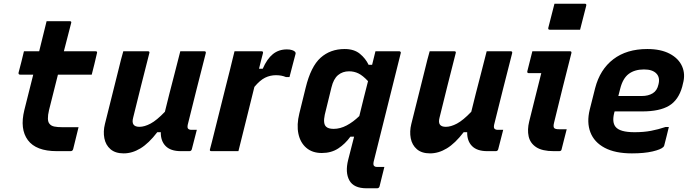

<svg xmlns="http://www.w3.org/2000/svg" viewBox="-20 -814 3740 1034"><path d="M403 -129Q395 -98 388.5 -70Q382 -42 374 -11Q371 0 360 0H286Q174 0 130 -59.5Q86 -119 111 -221Q123 -269 135 -316.5Q147 -364 159 -412H89Q78 -412 80 -423Q88 -454 95 -480.5Q102 -507 109 -538H191Q199 -571 208 -607Q214 -630 219.5 -653.5Q225 -677 231 -700H355Q367 -700 363 -689Q343 -612 324 -538H494Q506 -538 502 -527Q495 -496 488.5 -469.5Q482 -443 474 -412H292Q280 -364 268 -316.5Q256 -269 244 -221Q231 -166 246 -148Q255 -136 272.5 -132.5Q290 -129 315 -129Z M644 -538H776Q788 -538 784 -527Q762 -440 740 -353.5Q718 -267 697 -180Q684 -131 731 -131Q758 -131 791 -148.5Q824 -166 868 -212Q880 -261 892 -308.5Q904 -356 918.5 -411Q933 -466 951 -538H1080Q1091 -538 1088 -527Q1063 -430 1037.5 -328.5Q1012 -227 991 -142Q988 -126 993 -121Q999 -115 1009 -115H1040L1013 -10Q1010 0 1000 0H954Q899 0 872 -27.5Q845 -55 846 -102H827Q781 -42 736.5 -15Q692 12 646 12Q601 12 575 -10.5Q549 -33 542 -69.5Q535 -106 545 -146Q563 -220 582 -294Q601 -368 619 -442Q625 -468 631.5 -492.5Q638 -517 644 -538Z M1264 0H1119Q1107 0 1111 -11Q1113 -17 1121 -49Q1129 -81 1141 -129Q1153 -177 1167 -233Q1181 -289 1194.5 -343Q1208 -397 1219 -440Q1226 -468 1232 -493.5Q1238 -519 1243 -538H1388Q1399 -538 1396 -527Q1391 -507 1385.5 -486.5Q1380 -466 1375 -444H1395Q1418 -497 1449.5 -522.5Q1481 -548 1525 -548Q1542 -548 1553.5 -544Q1565 -540 1569 -535Q1573 -531 1572 -525Q1563 -491 1555.5 -462.5Q1548 -434 1539 -399H1520Q1508 -404 1495 -406.5Q1482 -409 1466 -409Q1435 -409 1407.5 -395.5Q1380 -382 1350 -346Q1329 -261 1307 -172.5Q1285 -84 1264 0Z M1855 47Q1863 16 1871 -15.5Q1879 -47 1887 -78H1867Q1839 -39 1801.5 -14.5Q1764 10 1713 10Q1662 10 1629.5 -18Q1597 -46 1587 -94Q1577 -142 1592 -203L1626 -341Q1654 -456 1706.5 -503Q1759 -550 1836 -550Q1887 -550 1918 -524.5Q1949 -499 1965 -465H1984Q1992 -500 2002 -538H2130Q2134 -538 2137 -535Q2140 -532 2138 -527Q2101 -380 2065 -234.5Q2029 -89 1992 58Q1989 75 1995 80Q2000 85 2009 85H2050Q2043 111 2037 137Q2031 163 2024 190Q2021 200 2010 200H1954Q1885 200 1861.5 157.5Q1838 115 1855 47ZM1736 -132Q1748 -120 1777 -120Q1812 -120 1847 -138.5Q1882 -157 1915 -189Q1927 -239 1939 -286.5Q1951 -334 1962 -377Q1934 -407 1910.5 -418.5Q1887 -430 1860 -430Q1825 -430 1800.5 -409.5Q1776 -389 1765 -343L1729 -196Q1719 -148 1736 -132Z M2294 -538H2426Q2438 -538 2434 -527Q2412 -440 2390 -353.5Q2368 -267 2347 -180Q2334 -131 2381 -131Q2408 -131 2441 -148.5Q2474 -166 2518 -212Q2530 -261 2542 -308.5Q2554 -356 2568.5 -411Q2583 -466 2601 -538H2730Q2741 -538 2738 -527Q2713 -430 2687.5 -328.5Q2662 -227 2641 -142Q2638 -126 2643 -121Q2649 -115 2659 -115H2690L2663 -10Q2660 0 2650 0H2604Q2549 0 2522 -27.5Q2495 -55 2496 -102H2477Q2431 -42 2386.5 -15Q2342 12 2296 12Q2251 12 2225 -10.5Q2199 -33 2192 -69.5Q2185 -106 2195 -146Q2213 -220 2232 -294Q2251 -368 2269 -442Q2275 -468 2281.5 -492.5Q2288 -517 2294 -538Z M2847 -538H3049Q3060 -538 3057 -527Q3033 -434 3010 -341Q2987 -248 2964 -154Q2958 -131 2965 -124Q2971 -118 2990 -118H3032Q3025 -92 3018 -63.5Q3011 -35 3004 -8Q3002 0 2991 0H2962Q2900 0 2867.5 -21.5Q2835 -43 2827 -79.5Q2819 -116 2830 -160Q2846 -225 2862.5 -290.5Q2879 -356 2895 -420H2829Q2817 -420 2820 -431Q2827 -457 2833.5 -484.5Q2840 -512 2847 -538ZM2966 -794H3129Q3140 -794 3137 -783L3104 -654H2941Q2930 -654 2933 -665Z M3466 -550Q3539 -550 3587 -524.5Q3635 -499 3653.5 -456.5Q3672 -414 3658 -364L3654 -347Q3634 -275 3583 -244.5Q3532 -214 3439 -214H3290L3288 -207Q3275 -156 3295 -131Q3318 -102 3397 -102Q3447 -102 3486 -109.5Q3525 -117 3564 -130H3582Q3576 -106 3570 -81Q3564 -56 3557 -30Q3556 -26 3552 -22Q3539 -9 3494.5 1.5Q3450 12 3383 12Q3293 12 3236.5 -18Q3180 -48 3159.5 -101.5Q3139 -155 3156 -224L3185 -339Q3211 -440 3283 -495Q3355 -550 3466 -550ZM3448 -440Q3398 -440 3366 -416Q3334 -392 3320 -336L3310 -297H3437Q3471 -297 3495 -311.5Q3519 -326 3526 -359Q3536 -397 3514 -419Q3504 -429 3488 -434.5Q3472 -440 3448 -440Z"/></svg>

Font: Recursive Sn Lnr St
Style: Bold Italic
Weight: 700
Italic angle: -15°
Version: Version 1.079;hotconv 1.0.112;makeotfexe 2.5.65598; ttfautoh